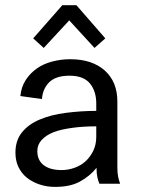

<svg xmlns="http://www.w3.org/2000/svg" viewBox="-20 -714 547 746"><path d="M222.2 -693.8H276.9L389.2 -564.9L347.2 -527.8L249 -634.8L149.9 -527.8L108.9 -564.9ZM366.2 0Q361.8 -10.3 358.4 -24.9Q355 -40.5 355 -62Q330.1 -30.3 291 -8.8Q253.4 12.2 193.8 12.2Q161.1 12.2 132.8 2.4Q105.5 -6.8 84 -23.9Q63.5 -40.5 51.3 -65.9Q40 -89.8 40 -121.1Q40 -168.5 65.4 -199.7Q90.8 -231.4 134.3 -249.5Q178.2 -268.1 234.9 -275.4Q295.9 -283.2 354 -283.2V-312Q354 -359.9 329.1 -390.1Q304.2 -419.9 250 -419.9Q196.3 -419.9 170.4 -393.6Q145.5 -367.7 143.1 -329.1L59.1 -340.8Q62.5 -376 80.1 -403.3Q97.2 -429.7 123.5 -448.2Q149.4 -466.3 183.6 -475.1Q217.3 -483.9 252.9 -483.9Q337.9 -483.9 387.2 -439.9Q436 -396 436 -319.8V-64Q436 -40.5 439 -27.3Q442.4 -11.7 446.8 0ZM219.2 -53.2Q245.1 -53.2 269.5 -62Q294.9 -71.3 312.5 -87.4Q330.6 -104 342.3 -127.9Q354 -152.3 354 -182.1V-223.1Q302.7 -223.1 261.2 -217.3Q214.8 -210.9 189 -200.7Q159.2 -189 142.1 -170.4Q125 -151.9 125 -127Q125 -90.8 150.4 -71.8Q175.3 -53.2 219.2 -53.2Z"/></svg>

Font: Post Grotesk Regular
Style: Regular
Weight: 500
Version: 0.900; ttfautohint (v0.96) -l 8 -r 50 -G 200 -x 14 -w "gGD" 